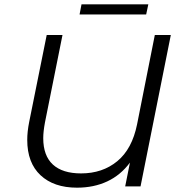

<svg xmlns="http://www.w3.org/2000/svg" viewBox="-20 -862 837 888"><path d="M770 -700 630 0H559L581 -110Q538 -52 476 -23Q414 6 336 6Q229 6 167.5 -51.5Q106 -109 106 -215Q106 -253 115 -298L196 -700H269L188 -296Q180 -253 180 -223Q180 -142 224.5 -101Q269 -60 355 -60Q454 -60 522.5 -116.5Q591 -173 614 -287L696 -700ZM357 -842H666L656 -795H348Z"/></svg>

Font: Montserrat Alternates
Style: Italic
Weight: 400
Italic angle: -11.3°
Designer: Julieta Ulanovsky
Foundry: Julieta Ulanovsky
Version: Version 7.200